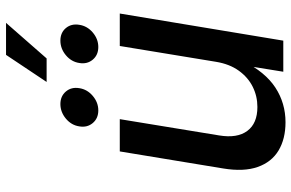

<svg xmlns="http://www.w3.org/2000/svg" viewBox="-184 -770 961 633"><g transform="rotate(-90 296.5 -453.5)"><path d="M210 7.3Q155.3 7.3 116.9 -15.6Q78.6 -38.6 62.5 -84.5Q46.4 -130.4 57.6 -198.2L113.8 -539.1H220.2L166.5 -211.4Q156.7 -151.9 181.4 -118.7Q206.1 -85.4 260.3 -85.4Q295.9 -85.4 326.9 -100.8Q357.9 -116.2 379.9 -146.7Q401.9 -177.2 409.2 -221.7L461.4 -539.1H568.4L479 0H376.5L397.9 -132.3H411.6Q375.5 -59.6 324.2 -26.1Q272.9 7.3 210 7.3ZM458 -609.9Q431.6 -609.9 416.3 -628.2Q400.9 -646.5 405.3 -672.4Q409.2 -698.7 430.9 -716.8Q452.6 -734.9 479 -734.9Q505.4 -734.9 520.5 -716.8Q535.6 -698.7 531.2 -672.4Q527.3 -646.5 505.9 -628.2Q484.4 -609.9 458 -609.9ZM249 -609.9Q222.7 -609.9 207.3 -628.2Q191.9 -646.5 196.3 -672.4Q200.2 -698.7 221.9 -716.8Q243.7 -734.9 270 -734.9Q295.9 -734.9 311.3 -716.8Q326.7 -698.7 322.3 -672.4Q318.4 -646.5 296.9 -628.2Q275.4 -609.9 249 -609.9ZM342.8 -780.3 432.1 -914.1H537.6L420.4 -780.3Z"/></g></svg>

Font: Inter 18pt Medium
Style: Italic
Weight: 500
Italic angle: -9.3988°
Designer: Rasmus Andersson
Foundry: rsms
Version: Version 4.001;git-66647c0bb